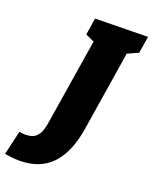

<svg xmlns="http://www.w3.org/2000/svg" viewBox="-288 -799 853 1073"><g transform="rotate(20 138.5 -262.0)"><path d="M89 -705 402 -710 386 -610 322 -581 247 -108Q224 38 154 112Q84 186 -38 186Q-81 186 -125 177L-92 34Q-84 36 -75 37Q-66 38 -58 38Q-16 38 4 20.5Q24 3 31.5 -20.5Q39 -44 42 -63L125 -581L73 -605Z"/></g></svg>

Font: Bitter Black
Style: Italic
Weight: 900
Italic angle: -9°
Designer: Sol Matas, and Bitter project Authors
Foundry: Sol Matas
Version: Version 2.001